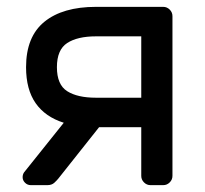

<svg xmlns="http://www.w3.org/2000/svg" viewBox="-20 -540 598 560"><path d="M456 -520Q467 -520 475 -512Q483 -504 483 -493V-27Q483 -16 475 -8Q467 0 456 0H419Q408 0 400 -8Q392 -16 392 -27V-169H269L150 -19Q146 -14 138.5 -7Q131 0 118 0H70Q60 0 53 -7Q46 -14 46 -23Q46 -31 50 -37L166 -182Q112 -199 84 -239Q56 -279 56 -344Q56 -433 109.5 -476.5Q163 -520 260 -520ZM146 -344Q146 -293 176 -274Q206 -255 260 -255H392V-434H260Q206 -434 176 -414.5Q146 -395 146 -344Z"/></svg>

Font: Rubik
Style: Regular
Weight: 400
Designer: Hubert & Fischer
Foundry: Hubert & Fischer
Version: Version 1.002; ttfautohint (v1.6)